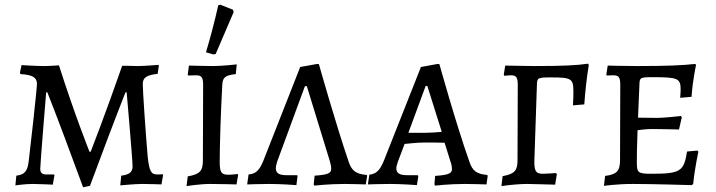

<svg xmlns="http://www.w3.org/2000/svg" viewBox="-20 -777 3025 811"><path d="M331 14 360 8C412 -132 464 -270 510 -387H515C515 -387 540 -102 540 -74C540 -50 526 -39 492 -35L488 6C490 6 549 0 582 0C613 0 662 2 662 2L669 -38L667 -41C667 -41 654 -40 644 -40C618 -40 611 -54 604 -113C595 -216 583 -396 583 -422C583 -449 599 -460 646 -465L651 -500L649 -503C649 -503 588 -498 562 -498C541 -498 502 -500 496 -499C424 -292 363 -136 363 -136H358C358 -136 296 -291 229 -501C229 -501 191 -498 164 -498C137 -498 71 -502 71 -502L64 -469L67 -464C117 -461 136 -450 136 -423C136 -400 107 -142 101 -94C96 -53 83 -39 49 -35L45 6C45 6 86 0 118 0C146 0 203 3 203 3L210 -37L208 -40H176C158 -40 150 -47 150 -64C150 -84 175 -387 175 -387H180C227 -268 278 -130 331 14Z M882 -547 891 -549 967 -726 964 -736 911 -757 902 -755C887 -688 870 -623 850 -556ZM768 9C768 9 825 0 868 0C906 0 979 2 979 2L986 -38L984 -42C984 -42 962 -39 943 -39C915 -39 908 -50 908 -93C908 -163 913 -313 919 -420C921 -450 931 -459 976 -464L980 -505C980 -505 917 -498 880 -498C845 -498 784 -500 778 -500L773 -462L775 -458C775 -458 796 -459 808 -459C832 -459 838 -450 838 -417L837 -99C837 -55 824 -41 773 -32Z M1308 7C1308 7 1370 0 1435 0C1465 0 1525 2 1525 2L1531 -35L1529 -38C1484 -42 1466 -55 1453 -93C1398 -254 1327 -506 1327 -506L1320 -507L1248 -494L1092 -97C1075 -56 1060 -43 1030 -40L1024 2C1024 2 1076 0 1116 0C1170 0 1232 5 1232 5L1237 -34L1235 -37H1191C1158 -37 1145 -46 1145 -67C1145 -73 1147 -82 1151 -95L1268 -413H1276L1373 -97C1377 -84 1379 -73 1379 -64C1379 -45 1365 -39 1309 -35L1305 2Z M1818 7C1818 7 1879 0 1944 0C1974 0 2035 2 2035 2L2040 -34L2038 -38C1993 -42 1976 -55 1963 -93C1906 -254 1836 -506 1836 -506L1829 -507L1758 -494L1601 -97C1584 -56 1569 -43 1540 -39L1534 2C1534 2 1585 0 1626 0C1680 0 1741 5 1741 5L1747 -33L1744 -37H1701C1668 -37 1654 -45 1654 -67C1654 -73 1657 -82 1661 -95L1689 -169C1708 -171 1745 -175 1775 -175C1797 -175 1838 -175 1858 -174L1882 -97C1887 -84 1889 -72 1889 -63C1889 -44 1874 -38 1818 -34L1815 2ZM1705 -216 1778 -414H1785L1846 -220C1827 -218 1794 -216 1773 -216Z M2098 9C2138 3 2181 0 2208 0C2230 0 2271 2 2325 3L2332 -41L2329 -46C2312 -45 2285 -43 2273 -43C2244 -43 2237 -54 2237 -95L2248 -421C2249 -448 2252 -450 2308 -450C2393 -450 2402 -445 2402 -391C2402 -372 2402 -361 2400 -332L2448 -336C2452 -391 2458 -448 2467 -502L2464 -508C2418 -501 2356 -498 2237 -498C2199 -498 2144 -500 2114 -500L2108 -462L2110 -457C2123 -458 2132 -459 2137 -459C2161 -459 2167 -451 2167 -417L2166 -100C2166 -56 2153 -42 2103 -33Z M2531 8C2531 8 2587 0 2652 0C2736 0 2902 5 2902 5L2908 0C2915 -70 2930 -136 2930 -136L2926 -141L2882 -137C2869 -53 2854 -43 2731 -43C2675 -43 2670 -48 2670 -90C2670 -115 2670 -151 2673 -227C2687 -229 2711 -232 2736 -232C2779 -232 2848 -230 2848 -230L2860 -282L2856 -287C2856 -287 2786 -279 2757 -279L2675 -280L2681 -422C2682 -449 2685 -451 2735 -451C2845 -451 2855 -446 2855 -397C2855 -386 2853 -364 2853 -364L2901 -368C2906 -440 2920 -502 2920 -502L2917 -507C2864 -501 2797 -498 2670 -498C2618 -498 2547 -500 2547 -500L2541 -462L2543 -458C2543 -458 2561 -459 2570 -459C2594 -459 2600 -451 2600 -417L2599 -100C2599 -55 2585 -40 2536 -34Z"/></svg>

Font: Alegreya SC
Style: Regular
Weight: 400
Designer: Juan Pablo del Peral
Foundry: Huerta Tipografica
Version: Version 2.007;PS 002.007;hotconv 1.0.88;makeotf.lib2.5.64775